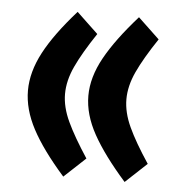

<svg xmlns="http://www.w3.org/2000/svg" viewBox="-43 -535 557 589"><g transform="rotate(5 235.5 -240.5)"><path d="M238.8 -48.3 172.9 13.2Q106 -62.5 74 -122.8Q42 -183.1 42 -240.7Q42 -297.9 74 -358.4Q106 -418.9 172.9 -494.1L238.8 -431.6Q197.3 -369.6 176.8 -325.4Q156.2 -281.2 156.2 -240.2Q156.2 -199.7 177 -155.3Q197.8 -110.8 238.8 -48.3ZM427.7 -48.3 361.8 13.2Q294.9 -62.5 261.5 -122.8Q228 -183.1 228 -240.7Q228 -297.9 261.5 -358.4Q294.9 -418.9 361.8 -494.1L427.7 -431.6Q386.2 -369.6 365.7 -325.4Q345.2 -281.2 345.2 -240.2Q345.2 -199.7 365.7 -155.3Q386.2 -110.8 427.7 -48.3Z"/></g></svg>

Font: Vazirmatn RD UI
Style: Bold
Weight: 700
Designer: Saber Rastikerdar
Foundry: Saber Rastikerdar
Version: Version 33.003